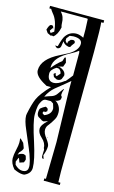

<svg xmlns="http://www.w3.org/2000/svg" viewBox="-116 -760 477 805"><g transform="rotate(15 123.0 -357.5)"><path d="M127 -179V-180H131V-179ZM113 -452Q112 -460 106.5 -466Q101 -472 93 -471H90Q67 -457 67 -441Q67 -407 95 -407Q113 -407 139 -427L142 -428Q146 -433 154 -442.5Q162 -452 166 -458V-557L164 -565Q153 -556 134 -546Q66 -511 66 -469V-464Q84 -487 107 -505L112 -521L117 -523L123 -502L116 -483L99 -479Q130 -469 130 -448Q129 -446 127 -440Q125 -434 123.5 -431.5Q122 -429 118 -426.5Q114 -424 109 -424H104L90 -431L85 -443L90 -448L95 -447L94 -441L100 -437ZM98 -480H95V-479H98ZM63 -17Q87 -17 87 -39Q88 -46 83 -66Q74 -97 66 -114L35 -187Q19 -223 19 -245Q19 -250 20 -253Q29 -297 39 -320Q51 -347 89 -387H70L54 -396Q17 -418 17 -441Q17 -490 90 -526L125 -544Q163 -567 163 -594Q163 -617 125 -617L109 -615L98 -601V-590L105 -582H108V-589L118 -600Q137 -606 137 -591Q125 -576 124 -571L118 -569Q98 -572 90 -586Q89 -583 88 -574Q87 -565 85.5 -560.5Q84 -556 79 -553L71 -551L60 -560H72Q82 -598 90 -608Q107 -631 135 -631Q148 -631 166 -622V-658L164 -703L160 -704H48L47 -703Q64 -686 64 -657Q64 -649 67 -640Q60 -607 43 -595L37 -597L32 -595L17 -602L8 -615Q14 -635 20 -638Q32 -642 34 -628Q35 -626 34.5 -626Q34 -626 32 -628L23 -615L27 -607H29Q30 -606 32 -608L42 -615Q38 -663 16 -688Q8 -698 5 -704H-3V-715H232V-704H222Q225 -684 225 -576L221 -56Q222 -33 222 -10H231V0H161V-10H168L170 -117Q171 -140 171 -170Q171 -189 168 -285Q165 -381 165 -402V-434Q160 -429 105 -385Q84 -367 72 -341Q79 -344 88 -347Q97 -350 102 -351.5Q107 -353 113 -357Q119 -361 123 -367Q124 -369 130.5 -377.5Q137 -386 142 -393L144 -392Q139 -379 139 -370V-365L144 -358L143 -355Q144 -347 136.5 -342Q129 -337 121 -337Q132 -332 139.5 -319.5Q147 -307 147 -292Q147 -283 145.5 -275.5Q144 -268 139.5 -260.5Q135 -253 132.5 -249Q130 -245 124 -236.5Q118 -228 116 -226Q111 -218 111 -208Q111 -193 126 -174Q141 -154 141 -144Q141 -126 132 -103L137 -88H135Q128 -88 128 -100Q128 -106 128.5 -114Q129 -122 129 -126L126 -133Q126 -154 106 -172Q88 -188 88 -206Q88 -223 114 -246L96 -240L88 -242Q85 -245 80 -247.5Q75 -250 72 -252Q69 -254 66.5 -258.5Q64 -263 64 -270Q64 -286 70 -290Q77 -296 89 -302Q100 -298 100 -292V-285L91 -279L87 -282L83 -276L84 -271L92 -266Q121 -277 121 -302Q121 -305 115 -323L104 -330H85H82Q72 -330 64.5 -317Q57 -304 56 -296Q53 -281 53 -258Q53 -228 80 -146Q103 -74 103 -40Q103 -16 77 -4Q76 -3 68 -3Q54 -3 30 -14Q11 -36 11 -58Q11 -73 16 -94.5Q21 -116 21 -127Q21 -137 20 -142L21 -147L37 -131L45 -110Q45 -102 31 -88L27 -77Q38 -86 52 -86L61 -82Q65 -69 65.5 -67Q66 -65 61 -53L43 -47L36 -66L33 -62L27 -47L30 -34Q47 -17 63 -17Z"/></g></svg>

Font: Bukvitsa
Style: Regular
Weight: 500
Foundry: Ponomar Technologies, Inc.
Version: Version 1.1